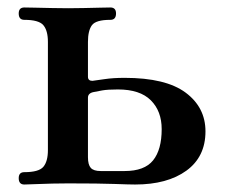

<svg xmlns="http://www.w3.org/2000/svg" viewBox="-20 -493 609 513"><path d="M45 0Q30 0 30 -17Q30 -33 45 -33Q84 -33 96 -47.5Q108 -62 108 -92V-381Q108 -411 96 -425.5Q84 -440 45 -440Q30 -440 30 -457Q30 -473 45 -473Q53 -473 74 -472.5Q95 -472 120 -471.5Q145 -471 162 -471Q180 -471 203.5 -471.5Q227 -472 247.5 -472.5Q268 -473 275 -473Q290 -473 290 -457Q290 -440 275 -440Q236 -440 225.5 -425.5Q215 -411 215 -381V-288Q215 -277 227 -277Q236 -278 259 -281.5Q282 -285 313 -285Q423 -285 476 -245.5Q529 -206 529 -142Q529 -74 478 -37Q427 0 341 0Q326 0 285.5 -1.5Q245 -3 162 -3Q145 -3 120 -2.5Q95 -2 74 -1Q53 0 45 0ZM249 -36H313Q366 -36 389 -64.5Q412 -93 412 -148Q412 -196 383 -225Q354 -254 295 -254Q268 -254 253.5 -251.5Q239 -249 230 -247Q215 -244 215 -232V-73Q215 -53 222.5 -44.5Q230 -36 249 -36Z"/></svg>

Font: Zen Antique Soft
Style: Regular
Weight: 400
Designer: Yoshimichi Ohira
Foundry: Positype
Version: Version 1.001